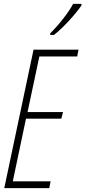

<svg xmlns="http://www.w3.org/2000/svg" viewBox="-20 -970 440 990"><path d="M239 -798V-790H258C303 -823 372 -900 400 -942V-950H357C335 -908 288 -847 239 -798ZM2 0H234L241 -35H46L114 -358H296L305 -392H122L183 -679H378L385 -714H153Z"/></svg>

Font: Noto Sans ExtraCondensed ExtraLight
Style: Italic
Weight: 200
Width: 2
Italic angle: -12°
Designer: Monotype Design Team
Foundry: Monotype Imaging Inc.
Version: Version 2.013